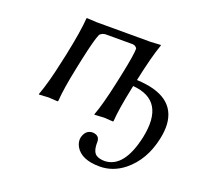

<svg xmlns="http://www.w3.org/2000/svg" viewBox="-116 -572 1019 946"><g transform="rotate(20 393.5 -99.0)"><path d="M522 -229.5Q725.6 -221.2 735.4 -74.2Q737.3 -39.1 728.5 2Q703.1 122.1 621.1 188Q563 233.9 494.1 233.9Q398.4 233.9 366.7 179.2Q353.5 155.3 357.9 131.8Q368.7 88.9 405.3 87.9Q442.9 89.8 442.9 124Q441.4 174.3 463.9 189.5Q480.5 199.7 507.3 200.2Q609.4 198.2 647 23.9Q689.5 -181.6 514.6 -195.3L511.2 -179.2Q486.8 -63 482.9 0L480.5 2.9Q478.5 2.9 433.1 0L383.3 2.9L382.8 0Q405.8 -61 431.2 -179.2L441.9 -229Q466.8 -346.7 464.8 -375Q456.1 -387.7 441.4 -388.2H299.3Q282.7 -387.2 270.5 -375Q256.8 -347.7 231.4 -229L221.2 -180.2Q197.3 -66.9 192.9 0L190.4 2.9Q188.5 2.9 142.1 0L92.3 2.9L91.8 0Q117.7 -70.3 141.1 -180.2L151.9 -229Q179.7 -361.8 184.1 -429.2L186 -432.1Q188 -432.1 237.3 -429.2H521L573.7 -432.1L574.2 -429.2Q549.8 -360.8 522 -229.5Z"/></g></svg>

Font: Linux Biolinum Slanted O
Style: Slanted
Weight: 400
Designer: Philipp H. Poll
Foundry: Philipp H. Poll
Version: Version 1.0.4